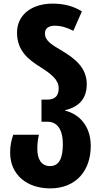

<svg xmlns="http://www.w3.org/2000/svg" viewBox="-20 -790 557 1060"><path d="M257 250C399 250 481 153 481 16C481 -98 414 -161 340 -179V-182C414 -199 459 -244 459 -325C459 -419 389 -469 325 -508C262 -545 228 -566 228 -606C228 -634 250 -648 282 -648C316 -648 347 -639 385 -620L432 -727C385 -757 330 -770 271 -770C152 -770 74 -706 74 -610C74 -509 137 -461 204 -419C260 -383 304 -351 304 -303C304 -263 286 -240 240 -240H209V-118H242C296 -118 327 -75 327 6C327 84 306 127 256 127C209 127 186 89 186 33C186 3 189 -21 195 -46H53C42 -13 36 13 36 53C36 175 129 250 257 250Z"/></svg>

Font: Noto Sans Georgian Condensed ExtraBold
Style: Regular
Weight: 800
Width: 3
Designer: Monotype Design Team, Akaki Razmadze
Foundry: Google LLC
Version: Version 2.005